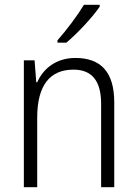

<svg xmlns="http://www.w3.org/2000/svg" viewBox="-20 -785 576 805"><path d="M398 -757V-765H332C305 -720 260 -660 221 -616V-606H258C305 -645 369 -714 398 -757ZM296 -542C215 -542 161 -497 136 -440H132L125 -532H80V0H136V-292C136 -427 189 -493 288 -493C364 -493 404 -448 404 -349V0H459V-356C459 -484 402 -542 296 -542Z"/></svg>

Font: Noto Sans Ethiopic SemiCondensed Light
Style: Regular
Weight: 300
Width: 4
Designer: Monotype Design Team
Foundry: Monotype Imaging Inc.
Version: Version 2.102